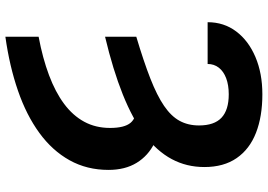

<svg xmlns="http://www.w3.org/2000/svg" viewBox="-160 -617 990 710"><g transform="rotate(90 335.0 -262.0)"><path d="M115.8 -155.5V-271Q207.4 -298.3 270.4 -323Q333.5 -347.7 371.6 -373.8Q409.8 -399.9 426.8 -431.1Q443.9 -462.4 443.9 -502.8Q443.9 -559.3 415.3 -586.1Q386.7 -612.9 328.8 -612.9Q294.4 -612.9 269.2 -603.3Q244 -593.8 230.3 -576.2Q216.6 -558.6 216.6 -534.8H62.1Q62.1 -595.2 96.4 -640.6Q130.7 -686.1 190.9 -711.6Q251.1 -737.2 328.8 -737.2Q410.9 -737.2 471.2 -713.6Q531.6 -690 564.6 -642.2Q597.7 -594.5 597.7 -522.7Q597.7 -457 568.4 -402.2Q539.1 -347.3 479.6 -302.4Q420.1 -257.5 329.4 -221.1Q238.6 -184.7 115.8 -155.5ZM367.5 -274.1 398.4 -363.6Q462 -361.5 509.1 -338.2Q556.1 -315 582.2 -272.2Q608.3 -229.4 608.3 -168.3Q608.3 -88.4 572.6 -24.3Q536.9 39.8 471.4 87.5Q405.9 135.3 315.5 166.5Q225.1 197.8 115.8 213.1V90.2Q195.3 75.3 257.8 51.8Q320.3 28.4 363.8 -3.9Q407.3 -36.2 430.2 -78.5Q453.1 -120.7 453.1 -174Q453.1 -226.9 434.3 -249.6Q415.5 -272.4 367.5 -274.1Z"/></g></svg>

Font: InterMG
Style: Bold
Weight: 700
Designer: Rasmus Andersson
Foundry: rsms
Version: Version 3.019;December 26, 2023;FontCreator 15.0.0.2955 64-b